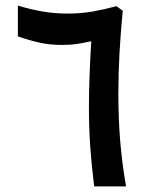

<svg xmlns="http://www.w3.org/2000/svg" viewBox="-20 -662 540 682"><path d="M199.7 -502.4Q157.7 -502.4 121.6 -510.3Q85.4 -518.1 43.5 -532.7V-642.1Q85.4 -629.4 128.7 -621.6Q171.9 -613.8 219.2 -613.8Q267.1 -613.8 309.1 -621.1Q351.1 -628.4 393.6 -640.1L416 -624Q408.7 -548.3 404.5 -474.6Q400.4 -400.9 400.4 -328.1Q400.4 -243.2 406.7 -164.1Q413.1 -85 427.7 0H314.5Q304.7 -79.6 300.3 -144.5Q295.9 -209.5 295.9 -279.8Q295.9 -335 298.1 -394Q300.3 -453.1 304.2 -515.6Q268.6 -507.8 248.8 -505.1Q229 -502.4 199.7 -502.4Z"/></svg>

Font: Vazirmatn UI NL Medium
Style: Regular
Weight: 500
Designer: Saber Rastikerdar
Foundry: Saber Rastikerdar
Version: Version 33.003